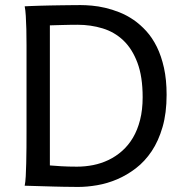

<svg xmlns="http://www.w3.org/2000/svg" viewBox="-20 -738 741 763"><path d="M85.4 -222.2V-558.1Q85.4 -592.3 84.7 -621.8Q84 -651.4 82.5 -674.8Q81.1 -698.2 78.1 -712.9Q88.4 -713.4 104.2 -714.1Q120.1 -714.8 139.4 -715.3Q158.7 -715.8 179.9 -716.3Q201.2 -716.8 222.4 -717Q243.7 -717.3 263.7 -717.5Q283.7 -717.8 300.3 -717.8Q319.8 -717.8 345 -715.6Q370.1 -713.4 397.7 -707Q425.3 -700.7 454.3 -689.2Q483.4 -677.7 510.5 -659.2Q537.6 -640.6 561.5 -614.3Q585.4 -587.9 603.3 -551.8Q621.1 -515.6 631.6 -468.5Q642.1 -421.4 642.1 -361.3Q642.1 -288.6 626 -233.2Q609.9 -177.7 582.8 -137.2Q555.7 -96.7 520 -69.3Q484.4 -42 445.3 -25.4Q406.2 -8.8 366.2 -2Q326.2 4.9 290.5 4.9Q278.8 4.9 263.4 4.6Q248 4.4 231 4.2Q213.9 3.9 195.8 3.4Q177.7 2.9 160.6 2.4Q120.6 1.5 78.1 0Q81.1 -14.6 82.3 -37.6Q83.5 -60.5 84.2 -89.4Q85 -118.2 85.2 -152.1Q85.4 -186 85.4 -222.2ZM178.2 -80.6Q195.3 -79.1 222.9 -77.4Q250.5 -75.7 285.6 -75.7Q318.4 -75.7 350.3 -82Q382.3 -88.4 411.4 -102.3Q440.4 -116.2 465.3 -138.2Q490.2 -160.2 508.3 -190.7Q526.4 -221.2 536.6 -261.2Q546.9 -301.3 546.9 -351.6Q546.9 -433.6 526.1 -488.8Q505.4 -543.9 470.2 -577.4Q435.1 -610.8 387.9 -625.2Q340.8 -639.6 288.1 -639.6Q275.9 -639.6 260.7 -639.4Q245.6 -639.2 230.2 -638.7Q214.8 -638.2 201.2 -637.9Q187.5 -637.7 178.2 -637.2Z"/></svg>

Font: Andika
Style: Regular
Weight: 400
Designer: Victor Gaultney, Annie Olsen, Julie Remington, Don Collingsworth, Eric Hays
Foundry: SIL International
Version: Version 1.001